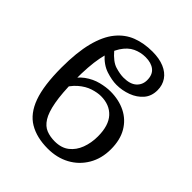

<svg xmlns="http://www.w3.org/2000/svg" viewBox="-213 -905 1049 1049"><g transform="rotate(45 312.0 -380.0)"><path d="M328 10Q243 10 184.5 -24.5Q126 -59 97 -139Q68 -219 68 -357Q68 -474 88.5 -554Q109 -634 147.5 -681.5Q186 -729 239 -749.5Q292 -770 358 -770Q411 -770 449 -754Q487 -738 507 -708.5Q527 -679 527 -640Q527 -594 500.5 -563.5Q474 -533 432.5 -517.5Q391 -502 347 -502Q312 -502 267 -516.5Q222 -531 183 -575L206 -626Q246 -579 282.5 -568Q319 -557 346 -557Q397 -557 422.5 -580Q448 -603 448 -639Q448 -681 422.5 -701.5Q397 -722 353 -722Q315 -722 281 -706Q247 -690 221 -650Q195 -610 181 -538.5Q167 -467 168 -357Q169 -257 180.5 -195Q192 -133 212.5 -100.5Q233 -68 262 -56.5Q291 -45 327 -45Q378 -45 410.5 -70.5Q443 -96 459 -138.5Q475 -181 475 -231Q475 -315 436.5 -357Q398 -399 331 -399Q304 -399 269.5 -388Q235 -377 202 -348.5Q169 -320 143 -269L134 -328Q161 -380 198.5 -407Q236 -434 276.5 -444Q317 -454 349 -454Q415 -454 466 -428.5Q517 -403 546 -353.5Q575 -304 575 -232Q575 -160 542.5 -105Q510 -50 454.5 -20Q399 10 328 10Z"/></g></svg>

Font: ET Text
Style: Regular
Weight: 470
Designer: Monotype Design Team
Foundry: Monotype Imaging Inc.
Version: Version 2.009